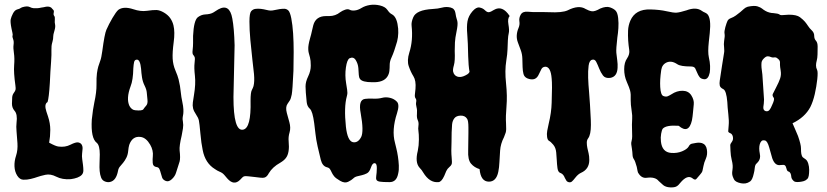

<svg xmlns="http://www.w3.org/2000/svg" viewBox="-20 -767 3540 822"><path d="M283.2 0Q247.1 2.9 220.7 -10.7Q196.3 -23.4 174.3 -18.6Q152.3 -13.7 140.1 -9.3Q127.9 -4.9 111.8 -1Q95.7 2.9 80.1 2.4Q64.5 2 53.7 -15.1Q43 -32.2 42 -54.7Q41 -77.1 48.8 -100.6Q56.6 -124 54.7 -153.8Q52.7 -183.6 50.8 -204.6Q48.8 -225.6 50.8 -241.2Q55.7 -278.3 42 -293Q31.2 -305.7 31.2 -322.8Q31.2 -339.8 32.2 -350.6Q33.2 -361.3 39.1 -369.1Q44.9 -377 46.4 -382.3Q47.9 -387.7 45.9 -401.4Q38.1 -457 40.5 -487.3Q43 -517.6 39.6 -539.6Q36.1 -561.5 38.1 -575.7Q40 -589.8 36.1 -599.6Q32.2 -609.4 33.7 -613.8Q35.2 -618.2 33.2 -626.5Q31.2 -634.8 29.3 -644.5Q23.4 -673.8 25.9 -684.6Q28.3 -695.3 35.6 -709.5Q43 -723.6 53.7 -726.6Q64.5 -729.5 66.4 -731.4Q68.4 -733.4 76.2 -736.3Q96.7 -742.2 106.4 -737.3Q116.2 -732.4 124 -731.9Q131.8 -731.4 140.1 -731.9Q148.4 -732.4 156.2 -734.4L168 -736.3Q188.5 -742.2 199.2 -734.4Q206.1 -727.5 209 -723.6Q211.9 -719.7 210 -711.9Q208 -704.1 211.9 -699.2Q215.8 -694.3 214.8 -685.1Q213.9 -675.8 214.4 -671.4Q214.8 -667 215.8 -662.1Q217.8 -652.3 213.9 -638.7Q210 -625 209 -620.6Q208 -616.2 208 -612.3Q208 -599.6 204.6 -588.4Q201.2 -577.1 200.7 -569.8Q200.2 -562.5 200.2 -552.7V-531.2Q200.2 -519.5 198.7 -502Q197.3 -484.4 195.8 -460.4Q194.3 -436.5 193.4 -412.1Q189.5 -347.7 183.6 -330.1Q168 -321.3 178.7 -289.1L185.5 -268.6Q195.3 -239.3 195.3 -210.9Q195.3 -182.6 190.4 -156.2Q218.8 -140.6 230.5 -139.6Q258.8 -135.7 281.7 -147.5Q304.7 -159.2 314.9 -157.2Q325.2 -155.3 329.6 -147.9Q334 -140.6 333.5 -130.4Q333 -120.1 331.5 -109.4Q330.1 -98.6 332 -85.4Q334 -72.3 335.4 -60.1Q336.9 -47.9 336.9 -37.1Q336.9 -26.4 330.6 -19Q324.2 -11.7 311.5 -6.8Q298.8 -2 283.2 0Z M452.1 11.7Q442.4 14.6 430.2 10.3Q418 5.9 413.1 -6.3Q408.2 -18.6 406.7 -34.7Q405.3 -50.8 406.2 -69.3Q407.2 -87.9 407.2 -105.5Q407.2 -144.5 394.5 -155.3Q368.2 -174.8 373 -254.9Q377.9 -300.8 383.8 -328.1Q393.6 -373 393.1 -404.3Q392.6 -435.5 395 -453.1Q397.5 -470.7 400.9 -482.4Q404.3 -494.1 409.2 -506.8Q414.1 -519.5 418 -548.8Q427.7 -622.1 435.5 -639.6Q446.3 -664.1 461.4 -689.9Q476.6 -715.8 486.3 -724.6Q508.8 -741.2 550.8 -727.5Q582 -716.8 608.9 -720.7Q635.7 -724.6 649.9 -724.1Q664.1 -723.6 681.6 -713.4Q699.2 -703.1 709 -689Q718.8 -674.8 722.7 -658.2Q729.5 -629.9 723.6 -586.4Q717.8 -543 719.2 -516.1Q720.7 -489.3 731 -465.3Q741.2 -441.4 744.6 -427.2Q748 -413.1 750.5 -398.9Q752.9 -384.8 754.4 -368.7Q755.9 -352.5 760.3 -332Q764.6 -311.5 765.1 -299.3Q765.6 -287.1 764.6 -279.3Q763.7 -271.5 762.2 -265.1Q760.7 -258.8 763.2 -245.6Q765.6 -232.4 763.2 -216.8Q760.7 -201.2 757.8 -186.5Q747.1 -141.6 749 -123Q752.9 -89.8 749 -75.7Q745.1 -61.5 741.7 -52.7Q738.3 -43.9 733.9 -28.3Q729.5 -12.7 715.8 0Q702.1 12.7 689.9 7.8Q677.7 2.9 674.3 -6.3Q670.9 -15.6 668.5 -25.4Q666 -35.2 662.6 -43Q659.2 -50.8 650.4 -51.8Q634.8 -53.7 633.8 -69.8Q632.8 -85.9 634.3 -98.1Q635.7 -110.4 632.8 -123Q629.9 -135.7 623 -147.5Q605.5 -177.7 582 -180.7Q546.9 -185.5 533.2 -146.5Q530.3 -136.7 528.8 -120.6Q527.3 -104.5 521 -91.8Q514.6 -79.1 507.3 -70.3Q500 -61.5 493.7 -54.2Q487.3 -46.9 485.4 -36.1Q477.5 5.9 452.1 11.7ZM539.1 -397.5Q519.5 -344.7 534.2 -313.5Q543.9 -295.9 559.6 -294.9Q588.9 -292 593.8 -299.3Q598.6 -306.6 606 -314.9Q613.3 -323.2 611.3 -340.3Q609.4 -357.4 608.4 -370.6Q607.4 -383.8 599.1 -400.4Q590.8 -417 587.9 -436Q585 -455.1 584 -472.7Q580.1 -511.7 566.4 -511.7Q556.6 -511.7 554.2 -501.5Q551.8 -491.2 550.8 -474.6Q549.8 -423.8 539.1 -397.5Z M984.4 -573.2 979.5 -351.6Q979.5 -204.1 1020.5 -211.9Q1055.7 -217.8 1052.7 -335.9Q1052.7 -371.1 1058.1 -381.3Q1063.5 -391.6 1065.4 -398.4Q1070.3 -418 1067.4 -450.2Q1065.4 -470.7 1060.5 -511.7Q1055.7 -552.7 1051.8 -596.2Q1047.9 -639.6 1047.9 -674.8Q1047.9 -710 1055.2 -718.8Q1062.5 -727.5 1073.7 -729Q1085 -730.5 1097.2 -729Q1109.4 -727.5 1120.6 -724.6Q1131.8 -721.7 1139.2 -721.7Q1146.5 -721.7 1156.7 -724.1Q1167 -726.6 1177.2 -728Q1187.5 -729.5 1196.8 -729.5Q1206.1 -729.5 1213.9 -722.7Q1221.7 -715.8 1227.1 -688.5Q1232.4 -661.1 1234.9 -624Q1237.3 -586.9 1237.3 -544.4Q1237.3 -502 1236.3 -463.9Q1232.4 -379.9 1229 -362.3Q1225.6 -344.7 1220.7 -336.9Q1215.8 -329.1 1210.9 -322.3Q1201.2 -308.6 1208 -283.2Q1214.8 -257.8 1218.8 -244.1Q1225.6 -219.7 1219.7 -200.2Q1213.9 -180.7 1215.8 -162.1Q1220.7 -112.3 1204.1 -90.8Q1196.3 -80.1 1179.7 -70.3Q1146.5 -51.8 1130.9 -25.4Q1123 -9.8 1112.3 -6.8Q1106.4 -4.9 1094.7 -6.3Q1083 -7.8 1069.3 -9.3Q1055.7 -10.7 1043 -12.2Q1030.3 -13.7 1025.4 -12.2Q1020.5 -10.7 1016.6 -6.3Q1012.7 -2 1007.8 2.9Q981.4 29.3 953.1 -2.9Q947.3 -9.8 941.9 -16.1Q936.5 -22.5 931.6 -25.9Q926.8 -29.3 918.5 -32.7Q910.2 -36.1 900.4 -43Q858.4 -68.4 847.7 -125Q841.8 -152.3 837.9 -195.8Q834 -239.3 831.5 -251Q829.1 -262.7 819.3 -276.9Q809.6 -291 806.6 -303.2Q803.7 -315.4 805.7 -329.1Q807.6 -342.8 810.5 -360.4Q818.4 -407.2 814.5 -442.4Q810.5 -477.5 813 -497.1Q815.4 -516.6 813.5 -522Q811.5 -527.3 807.1 -532.2Q802.7 -537.1 804.7 -552.7Q806.6 -568.4 806.6 -583Q806.6 -597.7 806.6 -613.3Q809.6 -679.7 827.1 -693.4Q841.8 -704.1 857.4 -705.1Q881.8 -706.1 894 -713.9Q906.2 -721.7 914.1 -726.6Q962.9 -753.9 974.6 -687.5Q982.4 -646.5 984.4 -573.2Z M1583 -68.4Q1574.2 -68.4 1567.9 -49.3Q1561.5 -30.3 1550.8 -24.9Q1540 -19.5 1529.8 -17.1Q1519.5 -14.6 1509.3 -12.2Q1499 -9.8 1492.2 -2.9Q1485.4 3.9 1470.7 11.2Q1456.1 18.6 1436.5 7.3Q1417 -3.9 1410.2 -12.7Q1403.3 -21.5 1399.9 -29.3Q1396.5 -37.1 1392.6 -43Q1388.7 -48.8 1379.9 -50.8Q1360.4 -55.7 1353.5 -82.5Q1346.7 -109.4 1339.8 -140.1Q1333 -170.9 1330.6 -194.3Q1328.1 -217.8 1325.2 -239.3Q1318.4 -291 1306.6 -301.3Q1294.9 -311.5 1293 -330.1Q1288.1 -377 1288.1 -397Q1288.1 -417 1299.3 -439.9Q1310.5 -462.9 1310.5 -485.8Q1310.5 -508.8 1307.1 -521Q1303.7 -533.2 1301.8 -540.5Q1299.8 -547.9 1299.8 -556.6Q1298.8 -572.3 1307.6 -603.5Q1312.5 -620.1 1315.4 -634.3Q1318.4 -648.4 1321.3 -659.2Q1332 -698.2 1376 -698.2H1389.6Q1416 -698.2 1436.5 -714.8Q1446.3 -721.7 1458 -725.6Q1469.7 -729.5 1477.5 -725.1Q1485.4 -720.7 1499 -722.2Q1512.7 -723.6 1527.8 -732.9Q1543 -742.2 1563.5 -745.6Q1584 -749 1606.4 -743.7Q1628.9 -738.3 1637.7 -725.6Q1646.5 -712.9 1651.9 -709.5Q1657.2 -706.1 1662.1 -703.1Q1680.7 -689.5 1684.6 -644.5Q1687.5 -606.4 1674.8 -572.3Q1672.9 -565.4 1668 -550.8Q1663.1 -536.1 1655.8 -520Q1648.4 -503.9 1648.4 -489.7Q1648.4 -475.6 1647 -462.9Q1645.5 -450.2 1638.7 -439.5Q1622.1 -413.1 1573.2 -415Q1531.2 -415 1521.5 -428.7Q1516.6 -435.5 1516.1 -446.3Q1515.6 -457 1514.2 -475.6Q1512.7 -494.1 1502.9 -509.8Q1493.2 -525.4 1476.6 -517.6Q1465.8 -511.7 1460.9 -478Q1456.1 -444.3 1461.9 -410.2Q1467.8 -376 1467.3 -368.7Q1466.8 -361.3 1464.8 -354.5Q1452.1 -308.6 1460.9 -224.6Q1467.8 -163.1 1491.2 -158.2Q1512.7 -154.3 1526.4 -180.7Q1538.1 -205.1 1524.4 -281.2Q1512.7 -340.8 1543.9 -343.8Q1557.6 -345.7 1578.6 -344.7Q1599.6 -343.8 1615.7 -348.1Q1631.8 -352.5 1649.9 -348.1Q1668 -343.8 1679.7 -331.1Q1691.4 -318.4 1679.7 -282.2Q1656.2 -210 1670.9 -156.2Q1672.9 -147.5 1676.8 -131.8Q1680.7 -116.2 1683.6 -97.2Q1686.5 -78.1 1687.5 -58.6Q1688.5 -39.1 1684.6 -23.4Q1677.7 12.7 1647.9 12.7Q1618.2 12.7 1606.4 10.7Q1594.7 8.8 1591.8 2.9Q1588.9 -2.9 1590.8 -14.2Q1592.8 -25.4 1593.3 -46.9Q1593.8 -68.4 1583 -68.4Z M1984.4 -123 1985.4 -197.3V-221.7Q1985.4 -251 1979.5 -258.8Q1970.7 -272.5 1952.1 -272Q1933.6 -271.5 1925.3 -260.7Q1917 -250 1915.5 -234.4Q1914.1 -218.8 1913.6 -200.2Q1913.1 -181.6 1913.1 -160.2Q1911.1 -117.2 1913.6 -93.8Q1916 -70.3 1913.6 -64Q1911.1 -57.6 1903.3 -51.3Q1895.5 -44.9 1890.6 -34.7Q1885.7 -24.4 1881.8 -13.7Q1870.1 11.7 1857.4 12.7Q1819.3 16.6 1792 -28.3Q1786.1 -39.1 1776.4 -48.8Q1755.9 -71.3 1768.6 -121.1Q1773.4 -144.5 1773.4 -169.4Q1773.4 -194.3 1771.5 -205.1Q1769.5 -215.8 1771.5 -229Q1773.4 -242.2 1768.6 -252.4Q1763.7 -262.7 1765.1 -279.3Q1766.6 -295.9 1763.2 -308.1Q1759.8 -320.3 1761.7 -330.1Q1763.7 -339.8 1759.3 -345.7Q1754.9 -351.6 1756.3 -362.8Q1757.8 -374 1758.8 -386.7Q1761.7 -421.9 1750 -440.4Q1738.3 -459 1730 -483.4Q1721.7 -507.8 1732.4 -542Q1749 -593.8 1742.2 -656.2Q1740.2 -671.9 1749 -692.4Q1761.7 -724.6 1832 -728.5Q1854.5 -729.5 1872.6 -734.4Q1890.6 -739.3 1908.7 -734.9Q1926.8 -730.5 1929.7 -711.9Q1932.6 -693.4 1935.1 -686.5Q1937.5 -679.7 1938.5 -672.9Q1940.4 -660.2 1934.6 -632.3Q1928.7 -604.5 1927.7 -585.4Q1926.8 -566.4 1926.8 -548.8Q1928.7 -505.9 1923.3 -487.8Q1918 -469.7 1919.9 -460.4Q1921.9 -451.2 1927.7 -445.3Q1947.3 -427.7 1981.4 -449.2Q1986.3 -452.1 1990.2 -459Q1985.4 -486.3 1984.4 -526.4Q1983.4 -585.9 1980.5 -619.6Q1977.5 -653.3 1981.4 -675.8Q1985.4 -698.2 2002 -717.8Q2018.6 -737.3 2032.7 -734.9Q2046.9 -732.4 2056.2 -723.1Q2065.4 -713.9 2073.2 -714.8Q2081.1 -715.8 2094.7 -724.6Q2130.9 -746.1 2162.1 -698.2Q2152.3 -688.5 2156.7 -662.6Q2161.1 -636.7 2158.2 -625.5Q2155.3 -614.3 2154.3 -594.2Q2153.3 -574.2 2152.8 -555.7Q2152.3 -537.1 2147.5 -506.8Q2140.6 -464.8 2146.5 -410.2Q2152.3 -355.5 2148.4 -311.5Q2144.5 -267.6 2146.5 -238.3Q2148.4 -209 2145 -199.2Q2141.6 -189.5 2137.7 -179.7Q2123 -151.4 2121.1 -122.1Q2119.1 -97.7 2118.2 -73.7Q2117.2 -49.8 2113.3 -31.2Q2104.5 10.7 2073.2 10.7Q2038.1 10.7 2033.2 -43Q2010.7 -49.8 1996.6 -66.4Q1982.4 -83 1984.4 -123Z M2330.1 -714.8Q2386.7 -711.9 2410.2 -722.7Q2458 -747.1 2487.3 -728.5Q2501 -720.7 2513.7 -718.8Q2526.4 -716.8 2549.8 -730.5Q2575.2 -741.2 2591.8 -735.4Q2608.4 -729.5 2616.2 -720.7Q2624 -711.9 2626.5 -689.9Q2628.9 -668 2627.4 -646.5Q2626 -625 2623 -606.4Q2617.2 -556.6 2618.7 -541Q2620.1 -525.4 2622.6 -508.8Q2625 -492.2 2624 -476.6Q2622.1 -438.5 2592.8 -433.6Q2571.3 -430.7 2561.5 -443.8Q2551.8 -457 2545.4 -473.1Q2539.1 -489.3 2532.7 -502Q2526.4 -514.6 2514.6 -511.2Q2502.9 -507.8 2500 -485.8Q2497.1 -463.9 2498 -434.1Q2499 -404.3 2502 -372.6Q2504.9 -340.8 2505.9 -318.8Q2506.8 -296.9 2508.3 -274.4Q2509.8 -252 2509.8 -232.4Q2509.8 -190.4 2498 -174.8Q2492.2 -167 2492.2 -156.2Q2492.2 -145.5 2494.6 -133.8Q2497.1 -122.1 2500 -110.4Q2502.9 -98.6 2502.9 -82Q2502.9 -43 2467.8 -27.3Q2455.1 -21.5 2444.3 -7.8Q2433.6 5.9 2428.2 10.3Q2422.9 14.6 2415.5 13.2Q2408.2 11.7 2404.8 6.3Q2401.4 1 2398.4 -4.9Q2392.6 -20.5 2381.8 -25.4Q2369.1 -28.3 2366.7 -46.9Q2364.3 -65.4 2363.8 -79.6Q2363.3 -93.8 2361.3 -114.3Q2359.4 -134.8 2348.6 -147.5Q2337.9 -160.2 2331.1 -163.6Q2324.2 -167 2322.3 -180.2Q2320.3 -193.4 2322.8 -207Q2325.2 -220.7 2329.1 -237.3Q2340.8 -285.2 2341.8 -327.1Q2344.7 -405.3 2341.8 -430.7Q2337.9 -481.4 2314.5 -481.4Q2302.7 -480.5 2297.9 -471.2Q2293 -461.9 2287.1 -449.2Q2273.4 -417 2237.3 -431.6Q2224.6 -437.5 2221.2 -450.2Q2217.8 -462.9 2217.3 -480Q2216.8 -497.1 2216.3 -516.1Q2215.8 -535.2 2209.5 -552.2Q2203.1 -569.3 2197.3 -585Q2191.4 -600.6 2192.4 -616.2Q2193.4 -631.8 2199.7 -646.5Q2206.1 -661.1 2203.6 -675.8Q2201.2 -690.4 2209.5 -704.6Q2217.8 -718.8 2239.7 -716.8Q2261.7 -714.8 2278.8 -715.3Q2295.9 -715.8 2330.1 -714.8Z M2686.5 -183.6 2685.5 -233.4Q2685.5 -247.1 2686.5 -258.8Q2687.5 -271.5 2684.6 -290Q2679.7 -322.3 2680.2 -337.4Q2680.7 -352.5 2680.2 -361.8Q2679.7 -371.1 2677.7 -378.9Q2674.8 -390.6 2663.6 -416Q2652.3 -441.4 2652.3 -470.7Q2652.3 -500 2665 -517.6Q2676.8 -535.2 2673.8 -553.7Q2670.9 -572.3 2669.4 -593.3Q2668 -614.3 2668.9 -636.2Q2669.9 -658.2 2678.7 -678.7Q2700.2 -728.5 2764.6 -726.6Q2804.7 -725.6 2834 -718.8Q2863.3 -711.9 2877 -712.9Q2890.6 -713.9 2918.9 -722.7Q2960 -738.3 2984.4 -720.7Q2991.2 -715.8 2997.6 -713.4Q3003.9 -710.9 3008.8 -706.1Q3025.4 -687.5 3018.6 -625Q3016.6 -606.4 3014.6 -587.9Q3009.8 -543.9 3014.6 -522.5Q3019.5 -501 3020 -484.9Q3020.5 -468.8 3018.6 -456.1Q3012.7 -427.7 2996.1 -427.7Q2981.4 -428.7 2975.1 -437Q2968.8 -445.3 2964.8 -455.6Q2960.9 -465.8 2956.5 -474.1Q2952.1 -482.4 2937.5 -482.4Q2894.5 -482.4 2880.4 -491.7Q2866.2 -501 2855.5 -502.4Q2844.7 -503.9 2835 -500Q2814.5 -491.2 2811 -467.8Q2807.6 -444.3 2806.6 -426.8Q2805.7 -409.2 2806.6 -394.5Q2808.6 -360.4 2819.8 -356Q2831.1 -351.6 2838.9 -355Q2846.7 -358.4 2854.5 -363.3Q2877.9 -378.9 2902.8 -378.4Q2927.7 -377.9 2939.9 -358.4Q2952.1 -338.9 2950.2 -320.8Q2948.2 -302.7 2946.8 -285.2Q2945.3 -267.6 2942.4 -252Q2928.7 -191.4 2885.7 -228.5Q2830.1 -232.4 2816.4 -214.8Q2813.5 -210 2810.5 -194.3Q2807.6 -178.7 2809.6 -161.1Q2814.5 -115.2 2853.5 -112.3Q2878.9 -110.4 2899.9 -119.1Q2920.9 -127.9 2927.7 -138.7Q2933.6 -150.4 2942.4 -151.9Q2951.2 -153.3 2958 -154.8Q2964.8 -156.2 2971.7 -156.2Q2978.5 -156.2 2985.4 -154.3Q3002.9 -148.4 3006.3 -127Q3009.8 -105.5 3002 -87.9Q2994.1 -70.3 2991.7 -56.2Q2989.3 -42 2987.3 -35.2Q2985.4 -28.3 2976.1 -18.1Q2966.8 -7.8 2961.4 -1Q2956.1 5.9 2944.3 -3.9Q2922.9 -20.5 2892.6 15.6Q2884.8 26.4 2876 31.2Q2867.2 36.1 2848.6 35.2Q2830.1 34.2 2819.3 25.4Q2808.6 16.6 2799.8 7.8Q2785.2 -10.7 2749 -5.9Q2727.5 -2.9 2713.9 -24.4Q2710.9 -27.3 2709.5 -35.2Q2708 -43 2706.1 -52.7Q2699.2 -78.1 2693.8 -85.4Q2688.5 -92.8 2688 -104.5Q2687.5 -116.2 2685.5 -129.4Q2683.6 -142.6 2682.6 -148.9Q2681.6 -155.3 2684.1 -164.1Q2686.5 -172.9 2686.5 -183.6Z M3326.2 -702.1 3357.4 -704.1Q3390.6 -704.1 3404.8 -693.4Q3418.9 -682.6 3426.3 -673.8Q3433.6 -665 3439.5 -655.8Q3445.3 -646.5 3455.6 -636.7Q3465.8 -627 3465.8 -613.8Q3465.8 -600.6 3473.1 -592.8Q3480.5 -585 3480.5 -567.4Q3480.5 -549.8 3480 -533.7Q3479.5 -517.6 3476.6 -507.3Q3473.6 -497.1 3473.6 -486.8Q3473.6 -476.6 3478 -468.3Q3482.4 -460 3479 -428.2Q3475.6 -396.5 3468.3 -364.3Q3460.9 -332 3449.2 -308.6Q3425.8 -264.6 3373 -239.3Q3377.9 -227.5 3384.3 -213.4Q3390.6 -199.2 3396.5 -184.6Q3409.2 -148.4 3409.2 -132.3Q3409.2 -116.2 3410.6 -108.9Q3412.1 -101.6 3414.1 -97.7Q3416 -93.8 3419.4 -91.8Q3422.9 -89.8 3429.7 -84.5Q3436.5 -79.1 3440.4 -66.4Q3444.3 -53.7 3444.3 -40Q3444.3 -8.8 3437 -1.5Q3429.7 5.9 3421.4 8.3Q3413.1 10.7 3404.3 11.7Q3381.8 14.6 3376 5.9Q3368.2 -2 3367.7 -10.3Q3367.2 -18.6 3364.3 -24.9Q3361.3 -31.2 3355.5 -32.7Q3349.6 -34.2 3347.2 -44.9Q3344.7 -55.7 3340.3 -59.1Q3335.9 -62.5 3322.3 -60.5Q3297.9 -55.7 3286.1 -89.8Q3283.2 -97.7 3280.3 -110.4Q3277.3 -123 3273.4 -134.8Q3265.6 -163.1 3255.4 -165.5Q3245.1 -168 3240.2 -163.1Q3235.4 -158.2 3232.9 -149.9Q3230.5 -141.6 3230.5 -131.3Q3230.5 -121.1 3232.9 -109.4Q3235.4 -97.7 3233.4 -89.8Q3231.4 -82 3228 -77.1Q3224.6 -72.3 3220.7 -68.4Q3212.9 -63.5 3211.4 -48.8Q3210 -34.2 3207 -23.4Q3201.2 2.9 3191.4 9.8Q3181.6 16.6 3171.9 18.1Q3162.1 19.5 3152.3 17.6Q3127.9 12.7 3122.1 0.5Q3116.2 -11.7 3115.2 -18.1Q3114.3 -24.4 3114.7 -30.3Q3115.2 -36.1 3116.2 -43Q3117.2 -49.8 3116.7 -59.1Q3116.2 -68.4 3112.3 -84Q3108.4 -99.6 3107.4 -121.1L3106.4 -146.5Q3106.4 -150.4 3113.3 -159.7Q3120.1 -168.9 3117.7 -181.2Q3115.2 -193.4 3106.4 -196.8Q3097.7 -200.2 3097.7 -205.1Q3097.7 -210 3099.6 -229.5Q3101.6 -249 3098.1 -278.3Q3094.7 -307.6 3093.8 -330.1Q3089.8 -378.9 3076.7 -385.3Q3063.5 -391.6 3061.5 -400.9Q3059.6 -410.2 3061.5 -421.9Q3063.5 -433.6 3065.9 -451.2Q3068.4 -468.8 3071.3 -486.8Q3074.2 -504.9 3076.7 -520.5Q3079.1 -536.1 3080.1 -542Q3081.1 -547.9 3080.6 -553.2Q3080.1 -558.6 3080.1 -563.5Q3078.1 -579.1 3080.1 -590.8Q3084 -613.3 3082 -622.6Q3080.1 -631.8 3085.4 -650.9Q3090.8 -669.9 3094.7 -677.7Q3098.6 -685.5 3109.4 -689.5Q3120.1 -693.4 3130.4 -700.7Q3140.6 -708 3149.4 -715.3Q3158.2 -722.7 3165 -729Q3171.9 -735.4 3181.6 -738.3Q3210 -744.1 3223.1 -739.7Q3236.3 -735.4 3242.2 -730.5Q3248 -725.6 3256.3 -720.7Q3264.6 -715.8 3273.9 -713.4Q3283.2 -710.9 3291 -710.9Q3311.5 -709 3315.9 -705.6Q3320.3 -702.1 3326.2 -702.1ZM3245.1 -429.7 3251 -340.8Q3251 -332 3250 -323.7Q3249 -315.4 3248 -308.6Q3247.1 -293.9 3258.8 -291Q3268.6 -289.1 3274.4 -296.4Q3280.3 -303.7 3285.2 -316.4Q3296.9 -340.8 3293 -347.7Q3285.2 -357.4 3288.6 -364.7Q3292 -372.1 3303.2 -393.6Q3314.5 -415 3319.8 -430.7Q3325.2 -446.3 3322.3 -464.4Q3319.3 -482.4 3319.3 -489.3V-500Q3319.3 -507.8 3312 -514.2Q3304.7 -520.5 3301.8 -521Q3298.8 -521.5 3296.9 -521.5Q3288.1 -519.5 3280.3 -522.9Q3272.5 -526.4 3265.6 -525.9Q3258.8 -525.4 3250 -516.6Q3241.2 -507.8 3240.2 -498.5Q3239.3 -489.3 3240.2 -477.5Q3245.1 -442.4 3245.1 -429.7Z"/></svg>

Font: Creepster Caps
Style: Regular
Weight: 400
Designer: Font Diner, Inc
Foundry: Font Diner, Inc
Version: Version 1.000